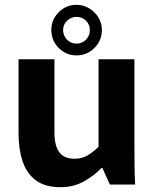

<svg xmlns="http://www.w3.org/2000/svg" viewBox="-20 -766 637 797"><path d="M232 11Q166 11 128 -18Q90 -47 73.5 -97.5Q57 -148 57 -213V-520H206V-214Q206 -163 225.5 -135Q245 -107 290 -107Q322 -107 347 -123Q372 -139 389 -157V-520H538V-166Q538 -118 538.5 -77Q539 -36 541 0H436L405 -69H401Q375 -40 331 -14.5Q287 11 232 11ZM298 -536Q254 -536 223.5 -567Q193 -598 193 -642Q193 -684 223.5 -715Q254 -746 298 -746Q326 -746 350 -731.5Q374 -717 388.5 -693.5Q403 -670 403 -642Q403 -598 372 -567Q341 -536 298 -536ZM298 -585Q321 -585 337 -601.5Q353 -618 353 -642Q353 -664 337 -680Q321 -696 298 -696Q275 -696 258.5 -680Q242 -664 242 -642Q242 -618 258 -601.5Q274 -585 298 -585Z"/></svg>

Font: Murecho SemiBold
Style: Regular
Weight: 600
Designer: Neil Summerour
Foundry: Positype
Version: Version 1.010; ttfautohint (v1.8.3)